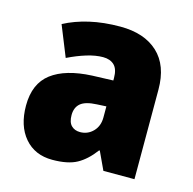

<svg xmlns="http://www.w3.org/2000/svg" viewBox="-89 -703 754 752"><g transform="rotate(15 288.0 -327.5)"><path d="M310 -614Q407 -614 462 -563Q517 -512 517 -414V-51H391L357 -124H354Q322 -81 285.5 -61Q249 -41 186 -41Q115 -41 73.5 -89.5Q32 -138 32 -220Q32 -309 88.5 -352Q145 -395 252 -400L337 -403V-413Q337 -449 320.5 -465Q304 -481 275 -481Q245 -481 209 -470Q173 -459 134 -440L84 -564Q129 -588 185.5 -601Q242 -614 310 -614ZM299 -296Q253 -294 233.5 -277.5Q214 -261 214 -230Q214 -201 227.5 -187.5Q241 -174 263 -174Q294 -174 315.5 -196Q337 -218 337 -253V-298Z"/></g></svg>

Font: Noto Sans Tamil UI SemiCondensed Black
Style: Regular
Weight: 900
Width: 4
Designer: Jelle Bosma - Monotype Design Team
Foundry: Monotype Imaging Inc.
Version: Version 2.004; ttfautohint (v1.8.4.7-5d5b)